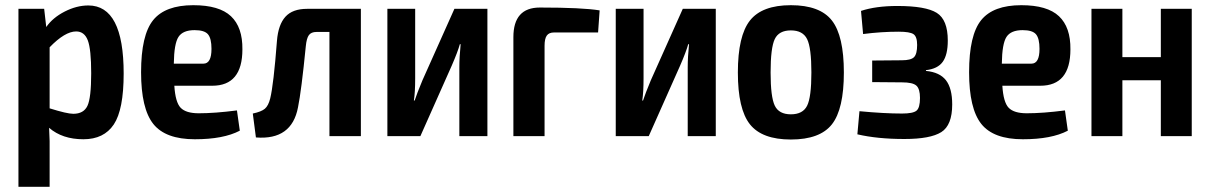

<svg xmlns="http://www.w3.org/2000/svg" viewBox="-20 -524 4658 739"><path d="M320 -503Q456 -503 456 -241Q456 -102 418 -45Q380 12 301 12Q220 12 169 -32Q172 21 171 66V195H51V-490H150L158 -420Q183 -456 229 -479.5Q275 -503 320 -503ZM262 -86Q302 -86 316.5 -116.5Q331 -147 331 -242Q331 -334 318 -368.5Q305 -403 273 -403Q230 -403 171 -342V-107Q238 -86 262 -86Z M913 -334Q913 -194 797 -194H651Q655 -130 675.5 -109Q696 -88 745 -88Q807 -88 892 -99L903 -21Q840 12 730 12Q617 12 570 -47Q523 -106 523 -246Q523 -389 569.5 -446.5Q616 -504 724 -504Q824 -504 869 -461.5Q914 -419 913 -334ZM649 -279H763Q794 -279 794 -336Q794 -376 780.5 -392Q767 -408 729 -408Q684 -408 667 -382Q650 -356 649 -279Z M1369 -490V0H1248V-401H1198Q1178 -401 1169 -389Q1160 -377 1157 -346Q1140 -174 1127 -111Q1103 16 965 5L953 -87Q986 -94 999.5 -105.5Q1013 -117 1020 -145Q1033 -198 1046 -367Q1051 -429 1078.5 -459.5Q1106 -490 1162 -490Z M1856 0H1748V-265Q1748 -304 1753 -354H1750Q1742 -325 1719 -272L1598 0H1471V-490H1578V-223Q1578 -168 1573 -137H1576Q1584 -162 1606 -215L1729 -490H1856Z M2058 -495Q2221 -495 2288 -484L2282 -399H2112Q2093 -399 2084.5 -387Q2076 -375 2076 -348V0H1956V-381Q1956 -495 2058 -495Z M2735 0H2627V-265Q2627 -304 2632 -354H2629Q2621 -325 2598 -272L2477 0H2350V-490H2457V-223Q2457 -168 2452 -137H2455Q2463 -162 2485 -215L2608 -490H2735Z M3024 -504Q3136 -504 3182 -445Q3228 -386 3228 -245Q3228 -104 3182 -45.5Q3136 13 3024 13Q2913 13 2866.5 -45.5Q2820 -104 2820 -245Q2820 -386 2866.5 -445Q2913 -504 3024 -504ZM2946 -245Q2946 -151 2962 -117.5Q2978 -84 3024 -84Q3070 -84 3086.5 -117Q3103 -150 3103 -245Q3103 -340 3086.5 -373.5Q3070 -407 3024 -407Q2978 -407 2962 -373.5Q2946 -340 2946 -245Z M3434 -501Q3543 -501 3585.5 -474.5Q3628 -448 3628 -368Q3628 -313 3608.5 -286Q3589 -259 3544 -254V-251Q3597 -246 3621 -215Q3645 -184 3645 -122Q3645 -42 3603 -15.5Q3561 11 3461 11Q3357 11 3280 -7L3288 -96Q3383 -87 3452 -87Q3494 -87 3507.5 -98Q3521 -109 3521 -147Q3521 -182 3507 -194.5Q3493 -207 3452 -207L3337 -208V-291L3451 -292Q3486 -292 3498 -304Q3510 -316 3510 -351Q3510 -383 3496 -392.5Q3482 -402 3439 -402Q3372 -402 3302 -393L3294 -482Q3351 -501 3434 -501Z M4100 -334Q4100 -194 3984 -194H3838Q3842 -130 3862.5 -109Q3883 -88 3932 -88Q3994 -88 4079 -99L4090 -21Q4027 12 3917 12Q3804 12 3757 -47Q3710 -106 3710 -246Q3710 -389 3756.5 -446.5Q3803 -504 3911 -504Q4011 -504 4056 -461.5Q4101 -419 4100 -334ZM3836 -279H3950Q3981 -279 3981 -336Q3981 -376 3967.5 -392Q3954 -408 3916 -408Q3871 -408 3854 -382Q3837 -356 3836 -279Z M4567 -490V0H4448V-215H4300V0H4181V-490H4300V-304H4448V-490Z"/></svg>

Font: Exo 2 Semi Bold Condensed
Style: Regular
Weight: 600
Width: 3
Designer: Natanael Gama
Version: Version 1.001;PS 001.001;hotconv 1.0.70;makeotf.lib2.5.58329